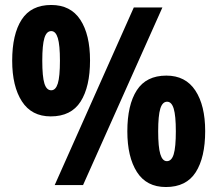

<svg xmlns="http://www.w3.org/2000/svg" viewBox="-20 -810 874 772"><path d="M184 -342Q107 -342 68 -402.5Q29 -463 29 -566Q29 -672 67 -731Q105 -790 186 -790Q264 -790 303 -730.5Q342 -671 342 -567Q342 -461 304 -401.5Q266 -342 184 -342ZM200 -66 518 -780H633L314 -66ZM186 -447Q204 -447 212.5 -474.5Q221 -502 221 -566Q221 -629 212.5 -657Q204 -685 186 -685Q167 -685 158.5 -657Q150 -629 150 -566Q150 -502 158.5 -474.5Q167 -447 186 -447ZM647 -58Q569 -58 530.5 -118.5Q492 -179 492 -282Q492 -388 530 -447Q568 -506 649 -506Q726 -506 765.5 -446Q805 -386 805 -283Q805 -177 767 -117.5Q729 -58 647 -58ZM651 -162Q670 -162 678.5 -190Q687 -218 687 -282Q687 -345 678.5 -373Q670 -401 652 -401Q633 -401 624.5 -373Q616 -345 616 -282Q616 -219 624.5 -190.5Q633 -162 651 -162Z"/></svg>

Font: Noto Sans Malayalam UI Condensed ExtraBold
Style: Regular
Weight: 800
Width: 3
Designer: Jelle Bosma - Monotype Design Team
Foundry: Monotype Imaging Inc.
Version: Version 2.104; ttfautohint (v1.8.4.7-5d5b)